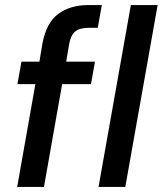

<svg xmlns="http://www.w3.org/2000/svg" viewBox="-20 -740 644 760"><path d="M48 0 120 -407H49L65 -496H136L148 -568Q163 -649 210 -684.5Q257 -720 331 -720H383L367 -630H331Q296 -630 278 -615.5Q260 -601 254 -567L242 -496H356L340 -407H226L154 0ZM370 0 498 -720H604L476 0Z"/></svg>

Font: DeepMind Sans Medium
Style: Italic
Weight: 500
Italic angle: -10°
Designer: Jonny Pinhorn / Modifications: Colophon Foundry
Foundry: Colophon Foundry
Version: Version 1.002; ttfautohint (v1.8.2)